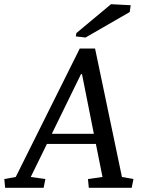

<svg xmlns="http://www.w3.org/2000/svg" viewBox="-81 -891 667 911"><path d="M303.2 -539.1 165 -256.3H364.3L308.1 -539.1ZM497.6 -51.3 552.2 -41.5 543.9 0H340.3L336.4 -41.5L405.3 -51.3L374 -208H141.6L64.9 -51.3L134.3 -41.5L126 0H-56.6L-60.5 -41.5L-6.3 -51.3L297.4 -660.6H370.1ZM281.2 -733.9 445.8 -871.1 539.1 -866.2 534.7 -834 324.7 -712.9 278.8 -718.3Z"/></svg>

Font: NoticiaText-Italic
Style: Italic
Weight: 400
Italic angle: -8°
Designer: JM Sole
Foundry: JM Sole
Version: Version 1.003